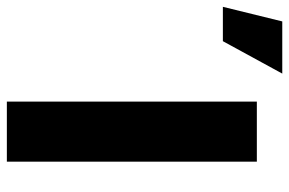

<svg xmlns="http://www.w3.org/2000/svg" viewBox="-362 -664 823 546"><g transform="rotate(90 49.0 -391.5)"><path d="M236.3 0H65.4V-710.9H236.3ZM-162.6 -783.2H-14.2L-106.4 -614.3H-204.1Z"/></g></svg>

Font: Roboto Black
Style: Regular
Weight: 900
Designer: Google
Version: Version 2.134; 2016